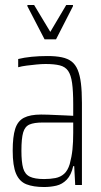

<svg xmlns="http://www.w3.org/2000/svg" viewBox="-20 -743 406 771"><path d="M157 8Q114 8 86 -3Q58 -14 44.5 -45.5Q31 -77 31 -138Q31 -194 41 -225.5Q51 -257 76 -270Q101 -283 145 -283Q156 -283 172.5 -282.5Q189 -282 207.5 -281Q226 -280 243 -279.5Q260 -279 274 -278V-324Q274 -377 269.5 -409.5Q265 -442 253.5 -458.5Q242 -475 220 -480.5Q198 -486 163 -486Q147 -486 126.5 -484Q106 -482 86.5 -479.5Q67 -477 53 -473V-506Q77 -512 107 -515Q137 -518 171 -518Q204 -518 228 -513Q252 -508 267.5 -496Q283 -484 292 -462.5Q301 -441 305 -408.5Q309 -376 309 -330V0H282L278 -76H274Q266 -40 248 -21.5Q230 -3 206.5 2.5Q183 8 157 8ZM157 -24Q182 -24 202.5 -28Q223 -32 237.5 -45Q252 -58 260 -84Q268 -114 271 -143Q274 -172 274 -210V-251H151Q117 -251 98.5 -243Q80 -235 73 -211Q66 -187 66 -138Q66 -92 73 -67.5Q80 -43 100 -33.5Q120 -24 157 -24ZM159 -585 90 -718V-723H117L182 -615L246 -723H273V-718L205 -585Z"/></svg>

Font: Saira ExtraCondensed Thin
Style: Regular
Weight: 250
Width: 2
Designer: Hector Gatti with collaboration of the Omnibus-Type team
Foundry: Omnibus-Type
Version: Version 1.101